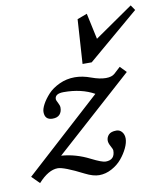

<svg xmlns="http://www.w3.org/2000/svg" viewBox="-134 -811 792 909"><g transform="rotate(-10 262.0 -357.0)"><path d="M283.2 -506.8 296.9 -719.7 344.2 -737.3 371.1 -612.3 555.7 -740.2 572.8 -715.3 327.1 -506.8ZM422.9 -124Q422.9 -104 410.9 -78.6Q398.9 -53.2 379.4 -29.8Q359.9 -6.3 330.6 9.5Q301.3 25.4 270 25.4Q241.2 25.4 203.6 6.3Q110.8 -41 81.5 -41Q36.6 -41 -12.7 13.7L-49.3 -22.9L318.4 -356.9Q257.3 -391.1 171.9 -391.1Q129.4 -391.1 129.4 -364.3Q129.4 -359.4 137 -345.5Q144.5 -331.5 144.5 -321.8Q144.5 -301.3 133.3 -288.8Q122.1 -276.4 99.1 -276.4Q61.5 -276.4 61.5 -314.9Q61.5 -329.6 73.2 -351.6Q85 -373.5 105.7 -396.2Q126.5 -418.9 161.1 -435.1Q195.8 -451.2 235.4 -451.2Q272.5 -451.2 313 -436Q351.6 -421.9 381.3 -421.9Q409.2 -421.9 423.3 -434.6L454.1 -462.9L482.9 -433.1L107.9 -96.7Q177.2 -91.8 243.2 -58.1Q293.5 -32.7 311 -32.7Q355.5 -32.7 355.5 -78.1Q355.5 -84.5 346.4 -100.6Q337.4 -116.7 337.4 -128.4Q337.4 -144.5 348.6 -156.5Q359.9 -168.5 385.7 -168.5Q401.9 -168.5 412.4 -155.8Q422.9 -143.1 422.9 -124Z"/></g></svg>

Font: Elstob 8pt
Style: Bold Italic
Weight: 700
Italic angle: -20°
Designer: Peter S. Baker
Version: Version 1.015